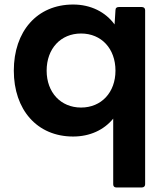

<svg xmlns="http://www.w3.org/2000/svg" viewBox="-20 -555 734 848"><path d="M494 273H606C615 273 621 268 621 259V-510C621 -519 615 -524 606 -524H505C496 -524 490 -520 490 -510L486 -447C446 -502 381 -535 303 -535C143 -535 41 -416 41 -243C41 -71 143 48 303 48C377 48 439 19 480 -31V259C480 268 485 273 494 273ZM186 -243C186 -340 248 -407 338 -407C428 -407 490 -340 490 -243C490 -147 428 -80 338 -80C248 -80 186 -147 186 -243Z"/></svg>

Font: LINE Seed JP_OTF Bold
Style: Regular
Weight: 700
Designer: LINE & Fontrix & Fontworks
Version: Version 1.009